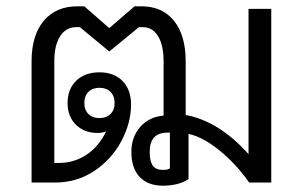

<svg xmlns="http://www.w3.org/2000/svg" viewBox="-20 -578 959 608"><path d="M839 -550V0H769Q727 -60 674 -102.5Q621 -145 577 -154V-11Q563 -1 542 4.5Q521 10 496 10Q448 10 422 -18Q396 -46 396 -97Q396 -144 424 -176Q452 -208 498 -212V-384Q498 -435 480.5 -463.5Q463 -492 432 -492H420L326 -415L233 -492H221Q189 -492 170.5 -463.5Q152 -435 152 -384V-62H166Q215 -62 254 -88Q293 -114 316 -162Q304 -157 288 -157Q247 -157 220.5 -183Q194 -209 194 -252Q194 -296 221.5 -322.5Q249 -349 295 -349Q341 -349 368 -321.5Q395 -294 395 -247Q395 -189 364.5 -131.5Q334 -74 279 -37Q224 0 155 0H80V-384Q80 -466 118.5 -512Q157 -558 225 -558H247L326 -489L406 -558H428Q494 -558 531 -512Q568 -466 568 -384V-214Q674 -194 767 -90V-550ZM295 -204Q317 -204 330 -217Q343 -230 343 -252Q343 -274 330 -287Q317 -300 295 -300Q273 -300 260 -287Q247 -274 247 -252Q247 -230 260 -217Q273 -204 295 -204ZM518 -158H510Q454 -158 454 -97Q454 -67 464 -53.5Q474 -40 495 -40Q513 -40 518 -45Z"/></svg>

Font: Stavian Regular
Style: Regular
Weight: 400
Version: Version 1.000; ttfautohint (v1.6)